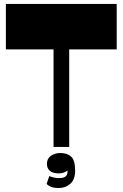

<svg xmlns="http://www.w3.org/2000/svg" viewBox="-20 -750 626 980"><path d="M10 -498V-730H575.7V-498ZM253.3 0V-688.8H333.2V0ZM280.5 209.7Q254.8 209.7 239.8 203.4Q224.8 197 217.8 188.3L231.8 148.5Q254 159 282 159Q304.2 159 314.5 150.8Q324.7 142.5 324.7 125.2Q324.7 121.7 324 117.4Q323.2 113 322 109L327.7 117.2Q318.7 126.2 306.6 130.6Q294.5 135 281 135Q249.8 135 234.6 122.1Q219.5 109.2 219.5 86.5Q219.5 59.5 239.8 45.3Q260 31 288 31Q323.2 31 343.4 49.6Q363.5 68.3 363.5 121.5Q363.5 166.5 338.9 188.1Q314.2 209.7 280.5 209.7Z"/></svg>

Font: Savate ExtraLight
Style: Regular
Weight: 200
Designer: Max Esnée
Foundry: Plomb Type
Version: Version 2.000